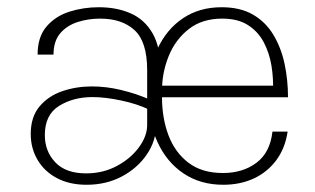

<svg xmlns="http://www.w3.org/2000/svg" viewBox="-20 -501 872 531"><path d="M392 -150.5H387V-307Q387 -385.5 352.2 -417.5Q317.5 -449.5 257 -449.5Q224 -449.5 194.5 -440Q165 -430.5 146.5 -408.8Q128 -387 128 -350H84Q84 -399 108.8 -427.8Q133.5 -456.5 172.2 -468.8Q211 -481 253 -481Q303 -481 341.5 -464Q380 -447 402 -408.8Q424 -370.5 424 -307V-170ZM219.5 10Q172 10 137.2 -8.5Q102.5 -27 83.8 -59Q65 -91 65 -130.5Q65 -177.5 89.2 -206.5Q113.5 -235.5 152.2 -248.8Q191 -262 234 -262Q274 -262 314.5 -252.2Q355 -242.5 390 -227.5V-199Q358 -214 314.5 -223.2Q271 -232.5 235.5 -232.5Q182.5 -232.5 143.2 -208Q104 -183.5 104 -127.5Q104 -82.5 133 -52Q162 -21.5 218 -21.5Q265 -21.5 303.2 -42Q341.5 -62.5 364.2 -93.5Q387 -124.5 387 -155.5H412Q412 -112.5 386.5 -74.5Q361 -36.5 317.5 -13.2Q274 10 219.5 10ZM597.5 10Q534.5 10 487.8 -21.2Q441 -52.5 415.5 -108.2Q390 -164 390 -237.5Q390 -310.5 415.2 -365.2Q440.5 -420 486 -450.5Q531.5 -481 593 -481Q644.5 -481 679.8 -460.5Q715 -440 736.2 -404.5Q757.5 -369 767 -324.5Q776.5 -280 776.5 -232H421.5V-264H758L735 -249Q736.5 -284 730.8 -319.2Q725 -354.5 709.5 -384Q694 -413.5 666 -431.5Q638 -449.5 594.5 -449.5Q539 -449.5 502 -420.5Q465 -391.5 446.5 -345.8Q428 -300 428 -250V-233Q428 -174 446.2 -126.2Q464.5 -78.5 501.8 -50.5Q539 -22.5 596.5 -22.5Q651.5 -22.5 689.2 -50.8Q727 -79 733.5 -137H775.5Q768.5 -90.5 743.8 -57.5Q719 -24.5 681.5 -7.2Q644 10 597.5 10Z"/></svg>

Font: Karla ExtraLight
Style: Regular
Weight: 250
Designer: Jonathan Pinhorn
Version: Version 2.004;gftools[0.9.33]